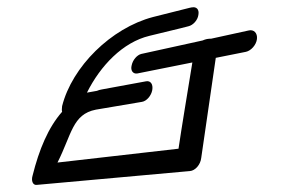

<svg xmlns="http://www.w3.org/2000/svg" viewBox="-20 -481 830 541"><path d="M378 -329C366 -326 354 -312 351 -297C347 -282 355 -272 367 -274C367 -274 438 -288 522 -305C509 -225 491 -117 483 -62L142 -23C182 -102 184 -159 250 -172C310 -182 380 -194 380 -194C393 -196 406 -211 409 -227C412 -244 404 -254 392 -252C392 -252 391 -252 267 -229C262 -228 257 -227 253 -225L225 -220C263 -296 326 -362 401 -380C489 -401 511 -407 511 -407C524 -410 537 -424 539 -439C542 -455 533 -463 520 -460C520 -460 540 -466 411 -433C293 -402 183 -293 155 -182C154 -175 154 -170 155 -166C116 -122 90 -59 72 13C67 29 73 41 83 40L515 1C530 0 545 -17 547 -36L588 -318L673 -335C687 -338 702 -354 704 -371C706 -388 695 -399 680 -395L575 -372C572 -372 568 -372 563 -371C559 -370 555 -369 551 -367Z"/></svg>

Font: Hi. Perspective
Style: Perspective
Weight: 400
Designer: Mew Too, Robert Jablonski
Foundry: Cannot Into Space Fonts
Version: Version 1.996